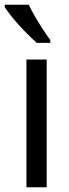

<svg xmlns="http://www.w3.org/2000/svg" viewBox="-38 -786 289 806"><path d="M158 0H73V-536H158ZM83 -766Q93 -744 109 -716.5Q125 -689 142 -663Q159 -637 173 -618V-606H116Q101 -620 81.5 -639Q62 -658 42.5 -679.5Q23 -701 7 -721.5Q-9 -742 -18 -756V-766Z"/></svg>

Font: Noto Sans Display SemiCondensed
Style: Regular
Weight: 400
Width: 4
Version: Version 2.003